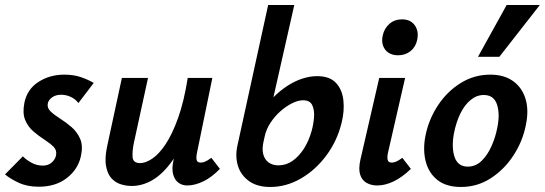

<svg xmlns="http://www.w3.org/2000/svg" viewBox="-27 -731 2168 764"><path d="M127 12Q81 12 47 -4Q13 -20 -7 -37L64 -109Q76 -96 97.5 -84Q119 -72 143 -72Q165 -72 179 -84.5Q193 -97 196 -113Q200 -133 186 -147Q172 -161 149.5 -175.5Q127 -190 105.5 -208.5Q84 -227 73 -254Q62 -281 70 -322Q81 -376 126 -405Q171 -434 229 -434Q266 -434 295 -424Q324 -414 346 -401L285 -321Q273 -337 254.5 -345.5Q236 -354 216 -354Q194 -354 179.5 -343Q165 -332 163 -318Q160 -301 175 -287Q190 -273 213 -258.5Q236 -244 258 -225Q280 -206 292 -178.5Q304 -151 295 -110Q284 -58 239.5 -23Q195 12 127 12Z M497 9Q476 9 454.5 2.5Q433 -4 417 -21Q401 -38 395 -70Q389 -102 400 -152L458 -421H562L506 -164Q499 -131 500.5 -106.5Q502 -82 531 -82Q552 -82 578.5 -99.5Q605 -117 631.5 -156.5Q658 -196 681.5 -261Q705 -326 720 -421H779Q756 -303 724.5 -220.5Q693 -138 656 -87.5Q619 -37 579 -14Q539 9 497 9ZM718 7Q698 7 683 -4Q668 -15 662 -37Q656 -59 663 -92L733 -421H818L757 -124Q753 -105 755.5 -94.5Q758 -84 772 -84Q780 -84 789.5 -88Q799 -92 814 -103L848 -59Q815 -25 781.5 -9Q748 7 718 7Z M1048 13Q997 13 964.5 -10Q932 -33 920 -70.5Q908 -108 918 -153L1040 -711H1144L1061 -344Q1087 -370 1116 -389Q1145 -408 1175.5 -418Q1206 -428 1235 -428Q1285 -428 1310 -401Q1335 -374 1339.5 -331Q1344 -288 1332 -241Q1314 -169 1271 -111.5Q1228 -54 1170 -20.5Q1112 13 1048 13ZM1022 -169Q1015 -139 1020.5 -117.5Q1026 -96 1042 -84.5Q1058 -73 1081 -73Q1111 -73 1136.5 -90.5Q1162 -108 1182 -139Q1202 -170 1213 -210Q1220 -235 1222.5 -263Q1225 -291 1216 -311.5Q1207 -332 1179 -332Q1159 -332 1135 -320Q1111 -308 1088.5 -288Q1066 -268 1049 -242Q1032 -216 1026 -187Z M1474 7Q1450 7 1431.5 -3.5Q1413 -14 1406 -36.5Q1399 -59 1407 -95L1482 -421H1585L1517 -124Q1513 -106 1515.5 -95Q1518 -84 1532 -84Q1540 -84 1549.5 -88Q1559 -92 1574 -103L1608 -59Q1574 -26 1540 -9.5Q1506 7 1474 7ZM1557 -511Q1534 -511 1518.5 -521.5Q1503 -532 1497 -550Q1491 -568 1496 -590Q1502 -618 1522.5 -636Q1543 -654 1573 -654Q1596 -654 1611 -643Q1626 -632 1632 -613.5Q1638 -595 1633 -572Q1627 -544 1606.5 -527.5Q1586 -511 1557 -511Z M1807 13Q1749 13 1714 -14.5Q1679 -42 1667 -88.5Q1655 -135 1666 -191Q1679 -256 1715.5 -311.5Q1752 -367 1806 -400.5Q1860 -434 1924 -434Q1979 -434 2015 -408Q2051 -382 2064.5 -336.5Q2078 -291 2065 -231Q2052 -167 2015.5 -111.5Q1979 -56 1925.5 -21.5Q1872 13 1807 13ZM1834 -68Q1866 -68 1889.5 -91Q1913 -114 1929 -150Q1945 -186 1952 -224Q1963 -278 1950.5 -315.5Q1938 -353 1898 -353Q1870 -353 1846 -333.5Q1822 -314 1805 -279.5Q1788 -245 1779 -199Q1769 -141 1782.5 -104.5Q1796 -68 1834 -68ZM1875 -505 1989 -711H2121L1960 -505Z"/></svg>

Font: Ysabeau Office
Style: Bold Italic
Weight: 700
Italic angle: -12°
Designer: Christian Thalmann (Catharsis Fonts)
Version: Version 2.001;gftools[0.9.30]; featfreeze: tnum,lnum,ss02